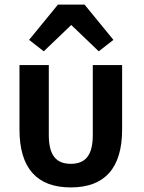

<svg xmlns="http://www.w3.org/2000/svg" viewBox="-20 -806 628 838"><path d="M233 -786 107 -632 171 -582 291 -697 411 -582 475 -632 349 -786ZM193 -522H65V-241C65 -72 141 12 289 12C437 12 513 -72 513 -241V-522H385V-217C385 -132 356 -91 289 -91C222 -91 193 -132 193 -217Z"/></svg>

Font: Braiins Sans SemiBold
Style: Regular
Weight: 600
Designer: Mike Abbink, Paul van der Laan, Pieter van Rosmalen, Jiri Chlebus, Lubos Buracinsky
Foundry: Bold Monday, Sudetype
Version: Version 1.000;hotconv 1.0.109;makeotfexe 2.5.65596